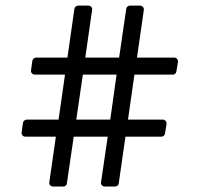

<svg xmlns="http://www.w3.org/2000/svg" viewBox="-20 -598 726 698"><path d="M172.9 80.1H210C216.8 80.1 222.7 75.2 223.1 68.8L248 -101.1H371.6L347.2 64.9C345.7 72.8 352.5 80.1 361.3 80.1H397.9C404.8 80.1 410.6 75.7 411.6 69.3L436 -101.1H566.4C572.7 -101.1 578.6 -105.5 579.6 -111.8L585.4 -146.5C586.9 -155.3 580.5 -163.1 571.8 -163.1H445.3L468.7 -326.7H608.4C614.7 -326.7 619.6 -330.6 621.1 -337.4L626.9 -372.1C628.4 -380.8 622 -388.7 613.3 -388.7H478L502.9 -562C503.9 -570.3 497.5 -577.6 489.2 -577.6H452.1C445.8 -577.6 439.9 -572.8 438.9 -565.9L413.1 -388.7H290L314.9 -562C316.4 -570.3 310 -577.6 300.8 -577.6H264.1C257.3 -577.6 251.4 -572.3 250.5 -565.9L225.1 -388.7H111.3C104.5 -388.7 98.6 -383.3 97.6 -377L92.8 -342.3C91.3 -334 98.1 -326.7 106.9 -326.7H216.3L192.9 -163.1H77.1C70.3 -163.1 64.4 -157.7 63.5 -151.4L58.6 -116.7C57.6 -108.4 63.5 -101.1 72.2 -101.1H183.1L159.2 64.9C157.7 72.7 164.5 80.1 172.8 80.1ZM257.3 -163.1 281.2 -326.7H403.8L380.8 -163.1Z"/></svg>

Font: Pfont
Style: Regular
Weight: 400
Designer: Damoon Khanjanzadeh
Foundry: pfont
Version: Version 1.000;PS 000.300;hotconv 1.0.88;makeotf.lib2.5.64775